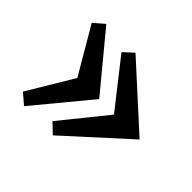

<svg xmlns="http://www.w3.org/2000/svg" viewBox="-111 -624 726 726"><g transform="rotate(45 252.5 -261.0)"><path d="M87 -41 45 -77 154 -259 45 -445 87 -481 269 -261ZM242 -40 203 -77 350 -259 203 -446 242 -482 485 -261Z"/></g></svg>

Font: PT Serif
Style: Bold
Weight: 700
Designer: A.Korolkova, O.Umpeleva, V.Yefimov
Foundry: ParaType Ltd
Version: Version 1.000W OFL; ttfautohint (v1.6)